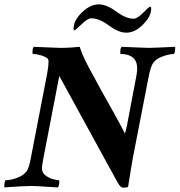

<svg xmlns="http://www.w3.org/2000/svg" viewBox="-32 -863 831 888"><path d="M537.1 4.9Q525.4 4.9 512.7 -17.6L242.2 -511.7L169.9 -137.7Q166 -118.2 164.1 -105Q162.1 -91.8 162.1 -84Q162.1 -64.5 177.7 -52.2Q193.4 -40 211.9 -34.7Q230.5 -29.3 240.2 -29.3Q242.2 -29.3 242.2 -24.4Q242.2 -7.8 236.3 3.9Q222.7 2.9 197.8 1.5Q172.9 0 148.9 -1.5Q125 -2.9 112.3 -2.9Q96.7 -2.9 70.3 -1.5Q43.9 0 20.5 1.5Q-2.9 2.9 -10.7 3.9Q-13.7 -2 -11.2 -15.6Q-8.8 -29.3 -6.8 -29.3Q4.9 -29.3 23.4 -33.2Q42 -37.1 60.5 -46.4Q79.1 -55.7 89.8 -69.3Q96.7 -77.1 102.1 -95.2Q107.4 -113.3 112.3 -140.6L186.5 -524.4Q192.4 -555.7 192.4 -582Q192.4 -591.8 179.2 -598.6Q166 -605.5 149.4 -609.4Q132.8 -613.3 121.1 -613.3Q118.2 -613.3 118.2 -621.1Q118.2 -642.6 125 -646.5Q176.8 -644.5 206.5 -643.1Q236.3 -641.6 246.1 -641.6Q272.5 -641.6 295.4 -643.1Q318.4 -644.5 336.9 -646.5Q345.7 -613.3 378.9 -550.8Q402.3 -506.8 432.6 -451.7Q462.9 -396.5 493.7 -342.3Q524.4 -288.1 545.9 -245.1Q546.9 -248 549.3 -257.8Q551.8 -267.6 555.7 -285.2L598.6 -511.7Q609.4 -566.4 589.4 -589.8Q569.3 -613.3 526.4 -613.3Q524.4 -613.3 524.4 -620.1Q524.4 -640.6 530.3 -646.5Q582 -644.5 613.3 -643.1Q644.5 -641.6 657.2 -641.6Q672.9 -641.6 703.1 -643.1Q733.4 -644.5 778.3 -646.5Q778.3 -613.3 770.5 -613.3Q760.7 -613.3 743.7 -609.4Q726.6 -605.5 709.5 -597.7Q692.4 -589.8 681.6 -578.1Q665 -561.5 655.3 -506.8L583 -135.7Q579.1 -116.2 573.7 -82Q568.4 -47.9 560.5 1Q556.6 4.9 537.1 4.9ZM551.8 -711.9Q516.6 -711.9 471.7 -745.1Q426.8 -778.3 390.6 -778.3Q373 -778.3 345.7 -751Q315.4 -722.7 312.5 -722.7Q305.7 -722.7 309.6 -744.1Q313.5 -768.6 335 -793Q378.9 -842.8 424.8 -842.8Q460.9 -842.8 505.9 -809.6Q550.8 -776.4 585.9 -776.4Q602.5 -776.4 630.9 -804.7Q657.2 -832 662.1 -832Q669.9 -832 666 -810.5Q662.1 -786.1 639.6 -760.7Q598.6 -711.9 551.8 -711.9Z"/></svg>

Font: Crimson Text
Style: Bold Italic
Weight: 700
Italic angle: -11°
Designer: Sebastian Kosch
Foundry: Sebastian Kosch
Version: Version 1.100; ttfautohint (v1.8.4)